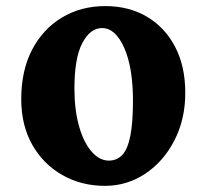

<svg xmlns="http://www.w3.org/2000/svg" viewBox="-20 -602 679 631"><path d="M325.2 8.8Q247.1 8.8 184.6 -26.9Q122.1 -62.5 85.9 -126.5Q49.8 -190.4 49.8 -276.4Q49.8 -370.1 85.4 -438.5Q121.1 -506.8 183.6 -544.4Q246.1 -582 326.2 -582Q403.3 -582 462.4 -547.4Q521.5 -512.7 555.2 -448.7Q588.9 -384.8 588.9 -296.9Q588.9 -210 553.2 -140.6Q517.6 -71.3 457.5 -31.2Q397.5 8.8 325.2 8.8ZM337.9 -74.2Q364.3 -74.2 381.8 -92.8Q399.4 -111.3 408.2 -154.8Q417 -198.2 417 -270.5Q417 -379.9 388.2 -444.8Q359.4 -509.8 315.4 -509.8Q276.4 -509.8 250.5 -460.4Q224.6 -411.1 224.6 -311.5Q224.6 -241.2 239.7 -187.5Q254.9 -133.8 280.8 -104Q306.6 -74.2 337.9 -74.2Z"/></svg>

Font: Crimson Pro Black
Style: Regular
Weight: 900
Designer: Jacques Le Bailly
Foundry: Baron von Fonthausen
Version: Version 1.003